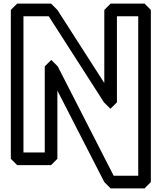

<svg xmlns="http://www.w3.org/2000/svg" viewBox="-20 -880 896 1064"><path d="M228 -512V-35H110V-790H250L556 -313L591 -278H593L628 -313V-790H746V94H610L300 -512L265 -547H263ZM298 -378 558 129 593 164H781L816 129V-825L781 -860H593L558 -825V-420L298 -825L263 -860H75L40 -825V0L75 35H263L298 0Z"/></svg>

Font: Hussar Press
Style: Bold
Weight: 700
Foundry: Cannot Into Space Fonts
Version: Version 1.43